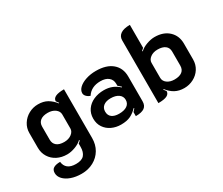

<svg xmlns="http://www.w3.org/2000/svg" viewBox="-146 -1090 1951 1680"><g transform="rotate(-30 830.0 -250.0)"><path d="M62 86Q62 52 85.5 38Q109 24 152 24Q156 65 184 87.5Q212 110 265 110Q324 110 348.5 81Q373 52 373 1V-33Q388 -44 395 -54L391 -59Q365 -33 321.5 -17Q278 -1 240 -1Q184 -1 140 -23.5Q96 -46 70.5 -87Q45 -128 45 -180V-329Q45 -379 71.5 -420.5Q98 -462 141.5 -485.5Q185 -509 235 -509Q290 -509 328.5 -487Q367 -465 399 -424L403 -428Q398 -437 384 -454Q384 -509 499 -509V-17Q499 49 469 100Q439 151 385.5 180Q332 209 265 209Q206 209 160 192.5Q114 176 88 148Q62 120 62 86ZM376 -184V-326Q376 -358 346.5 -380Q317 -402 272 -402Q223 -402 196.5 -381Q170 -360 170 -321V-189Q170 -151 196 -129.5Q222 -108 272 -108Q316 -108 346 -130.5Q376 -153 376 -184Z M592 -158Q592 -210 619 -248.5Q646 -287 692.5 -307.5Q739 -328 795 -328Q841 -328 877.5 -313.5Q914 -299 945 -270L950 -275Q941 -284 919 -302V-322Q919 -363 890 -387Q861 -411 809 -411Q716 -411 672 -343Q650 -350 635 -365.5Q620 -381 620 -399Q620 -429 647 -454Q674 -479 720 -494Q766 -509 820 -509Q926 -509 984 -459.5Q1042 -410 1042 -325V-75Q1042 -31 1014 -11Q986 9 926 9V-32Q943 -49 949 -57L945 -62Q912 -27 874.5 -9Q837 9 779 9Q728 9 685.5 -11Q643 -31 617.5 -68.5Q592 -106 592 -158ZM921 -159Q921 -195 891.5 -216Q862 -237 812 -237Q766 -237 739.5 -216.5Q713 -196 713 -159Q713 -121 739 -101.5Q765 -82 811 -82Q863 -82 892 -102Q921 -122 921 -159Z M1154 -625Q1154 -665 1185.5 -687Q1217 -709 1280 -709V-477Q1266 -466 1258 -457L1262 -452Q1289 -478 1332.5 -493.5Q1376 -509 1413 -509Q1502 -509 1555 -459.5Q1608 -410 1608 -330V-171Q1608 -119 1582 -78Q1556 -37 1512 -14Q1468 9 1418 9Q1365 9 1325.5 -12.5Q1286 -34 1254 -76L1250 -72Q1254 -65 1260 -58Q1266 -51 1269 -47Q1269 -19 1242 -5Q1215 9 1154 9ZM1484 -180V-322Q1484 -360 1457 -380.5Q1430 -401 1381 -401Q1337 -401 1307.5 -379Q1278 -357 1278 -326V-175Q1278 -142 1307 -120.5Q1336 -99 1381 -99Q1431 -99 1457.5 -119.5Q1484 -140 1484 -180Z"/></g></svg>

Font: K2D
Style: Bold
Weight: 700
Designer: Katatrad Aksorn Co.,Ltd.
Foundry: Cadson Demak Co.,Ltd.
Version: Version 1.000; ttfautohint (v1.6)